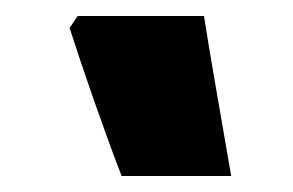

<svg xmlns="http://www.w3.org/2000/svg" viewBox="-20 -834 366 240"><path d="M77 -814 67 -799C83 -749 110 -671 132 -614H269C252 -712 241 -775 235 -814Z"/></svg>

Font: Noto Sans Armenian SemiCondensed Black
Style: Regular
Weight: 900
Width: 4
Designer: Monotype Design Team
Foundry: Monotype Imaging Inc.
Version: Version 2.008